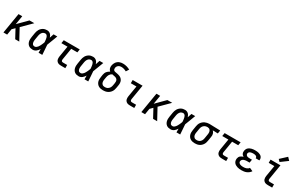

<svg xmlns="http://www.w3.org/2000/svg" viewBox="257 -2559 6687 4341"><g transform="rotate(30 3600.0 -388.5)"><path d="M54 0 142 -530H239L201 -302L428 -530H554L311 -288L467 0H361L242 -220L176 -154L151 0Z M822 8Q792 8 764 1.5Q736 -5 713.5 -22Q691 -39 677 -63Q663 -87 657 -114.5Q651 -142 652 -172Q653 -202 658 -231L676 -341Q680 -366 688 -391Q696 -416 709.5 -439.5Q723 -463 743 -482.5Q763 -502 786.5 -515Q810 -528 835.5 -533Q861 -538 887 -538Q912 -538 935 -529Q958 -520 975 -503.5Q992 -487 1003 -466Q1014 -445 1021 -422Q1030 -449 1039 -476Q1048 -503 1057 -530H1154Q1128 -462 1102.5 -393Q1077 -324 1050 -256Q1056 -192 1059.5 -128Q1063 -64 1068 0H971Q971 -24 971 -48Q971 -72 971 -96Q958 -76 942.5 -57Q927 -38 908 -23Q889 -8 866.5 0Q844 8 822 8ZM822 -76Q842 -76 861 -88.5Q880 -101 893.5 -117.5Q907 -134 917.5 -153Q928 -172 937.5 -191.5Q947 -211 955 -230.5Q963 -250 970 -270Q969 -289 967.5 -307.5Q966 -326 963 -344.5Q960 -363 956 -381Q952 -399 943.5 -415Q935 -431 920.5 -442.5Q906 -454 887 -454Q872 -454 856.5 -450Q841 -446 828 -436.5Q815 -427 805 -414Q795 -401 788 -386.5Q781 -372 777 -357Q773 -342 770 -327L752 -217Q750 -202 748.5 -186Q747 -170 748.5 -154.5Q750 -139 754.5 -124.5Q759 -110 768 -98.5Q777 -87 791.5 -81.5Q806 -76 822 -76Z M1557 0Q1535 0 1514 -3.5Q1493 -7 1475.5 -16.5Q1458 -26 1444.5 -42Q1431 -58 1425 -77.5Q1419 -97 1419 -118.5Q1419 -140 1422 -162L1469 -446H1309L1323 -530H1740L1726 -446H1566L1517 -148Q1515 -136 1515 -124.5Q1515 -113 1520 -103.5Q1525 -94 1535.5 -89Q1546 -84 1557 -84H1669V0Z M2022 8Q1992 8 1964 1.5Q1936 -5 1913.5 -22Q1891 -39 1877 -63Q1863 -87 1857 -114.5Q1851 -142 1852 -172Q1853 -202 1858 -231L1876 -341Q1880 -366 1888 -391Q1896 -416 1909.5 -439.5Q1923 -463 1943 -482.5Q1963 -502 1986.5 -515Q2010 -528 2035.5 -533Q2061 -538 2087 -538Q2112 -538 2135 -529Q2158 -520 2175 -503.5Q2192 -487 2203 -466Q2214 -445 2221 -422Q2230 -449 2239 -476Q2248 -503 2257 -530H2354Q2328 -462 2302.5 -393Q2277 -324 2250 -256Q2256 -192 2259.5 -128Q2263 -64 2268 0H2171Q2171 -24 2171 -48Q2171 -72 2171 -96Q2158 -76 2142.5 -57Q2127 -38 2108 -23Q2089 -8 2066.5 0Q2044 8 2022 8ZM2022 -76Q2042 -76 2061 -88.5Q2080 -101 2093.5 -117.5Q2107 -134 2117.5 -153Q2128 -172 2137.5 -191.5Q2147 -211 2155 -230.5Q2163 -250 2170 -270Q2169 -289 2167.5 -307.5Q2166 -326 2163 -344.5Q2160 -363 2156 -381Q2152 -399 2143.5 -415Q2135 -431 2120.5 -442.5Q2106 -454 2087 -454Q2072 -454 2056.5 -450Q2041 -446 2028 -436.5Q2015 -427 2005 -414Q1995 -401 1988 -386.5Q1981 -372 1977 -357Q1973 -342 1970 -327L1952 -217Q1950 -202 1948.5 -186Q1947 -170 1948.5 -154.5Q1950 -139 1954.5 -124.5Q1959 -110 1968 -98.5Q1977 -87 1991.5 -81.5Q2006 -76 2022 -76Z M2655 8Q2624 8 2593.5 2Q2563 -4 2538 -19Q2513 -34 2495 -57.5Q2477 -81 2468.5 -109Q2460 -137 2460.5 -168.5Q2461 -200 2466 -231L2476 -296Q2480 -318 2488.5 -340Q2497 -362 2512 -381Q2527 -400 2546.5 -414.5Q2566 -429 2588 -439Q2573 -450 2562.5 -465Q2552 -480 2546.5 -498Q2541 -516 2540 -535.5Q2539 -555 2543 -575Q2547 -598 2556 -621Q2565 -644 2579.5 -664.5Q2594 -685 2614 -701Q2634 -717 2656.5 -726.5Q2679 -736 2703 -739.5Q2727 -743 2751 -743Q2801 -743 2847.5 -730Q2894 -717 2936 -694L2889 -621Q2859 -638 2825.5 -648.5Q2792 -659 2756 -659Q2743 -659 2729.5 -657Q2716 -655 2703.5 -650Q2691 -645 2679.5 -637Q2668 -629 2659.5 -618Q2651 -607 2646 -594Q2641 -581 2638 -568Q2636 -551 2640 -533.5Q2644 -516 2657 -505.5Q2670 -495 2687 -491.5Q2704 -488 2721.5 -485Q2739 -482 2755.5 -478.5Q2772 -475 2788.5 -470Q2805 -465 2820.5 -458Q2836 -451 2849 -441Q2862 -431 2873 -418Q2884 -405 2891.5 -390.5Q2899 -376 2903 -359Q2907 -342 2908 -324.5Q2909 -307 2907 -289Q2905 -271 2902 -254L2891 -189Q2887 -162 2877.5 -135.5Q2868 -109 2851.5 -85Q2835 -61 2812 -42.5Q2789 -24 2763 -12.5Q2737 -1 2709.5 3.5Q2682 8 2655 8ZM2655 -76Q2672 -76 2689 -79Q2706 -82 2721.5 -90Q2737 -98 2750.5 -110.5Q2764 -123 2773.5 -138Q2783 -153 2788.5 -169.5Q2794 -186 2797 -203L2808 -267Q2811 -289 2810.5 -310Q2810 -331 2801 -348.5Q2792 -366 2775.5 -377.5Q2759 -389 2739.5 -394Q2720 -399 2699.5 -402.5Q2679 -406 2659 -411Q2640 -402 2624 -388Q2608 -374 2597.5 -356.5Q2587 -339 2580.5 -320Q2574 -301 2571 -282L2560 -217Q2557 -200 2556.5 -182.5Q2556 -165 2559.5 -149Q2563 -133 2571 -118.5Q2579 -104 2592 -94Q2605 -84 2621.5 -80Q2638 -76 2655 -76Z M3357 0Q3335 0 3314 -3.5Q3293 -7 3275.5 -16.5Q3258 -26 3244.5 -42Q3231 -58 3225 -77.5Q3219 -97 3219 -118.5Q3219 -140 3222 -162L3269 -446H3122V-530H3380L3317 -148Q3315 -136 3315 -124.5Q3315 -113 3320 -103.5Q3325 -94 3335.5 -89Q3346 -84 3357 -84H3469V0Z M3654 0 3742 -530H3839L3801 -302L4028 -530H4154L3911 -288L4067 0H3961L3842 -220L3776 -154L3751 0Z M4422 8Q4392 8 4364 1.5Q4336 -5 4313.5 -22Q4291 -39 4277 -63Q4263 -87 4257 -114.5Q4251 -142 4252 -172Q4253 -202 4258 -231L4276 -341Q4280 -366 4288 -391Q4296 -416 4309.5 -439.5Q4323 -463 4343 -482.5Q4363 -502 4386.5 -515Q4410 -528 4435.5 -533Q4461 -538 4487 -538Q4512 -538 4535 -529Q4558 -520 4575 -503.5Q4592 -487 4603 -466Q4614 -445 4621 -422Q4630 -449 4639 -476Q4648 -503 4657 -530H4754Q4728 -462 4702.5 -393Q4677 -324 4650 -256Q4656 -192 4659.5 -128Q4663 -64 4668 0H4571Q4571 -24 4571 -48Q4571 -72 4571 -96Q4558 -76 4542.5 -57Q4527 -38 4508 -23Q4489 -8 4466.5 0Q4444 8 4422 8ZM4422 -76Q4442 -76 4461 -88.5Q4480 -101 4493.5 -117.5Q4507 -134 4517.5 -153Q4528 -172 4537.5 -191.5Q4547 -211 4555 -230.5Q4563 -250 4570 -270Q4569 -289 4567.5 -307.5Q4566 -326 4563 -344.5Q4560 -363 4556 -381Q4552 -399 4543.5 -415Q4535 -431 4520.5 -442.5Q4506 -454 4487 -454Q4472 -454 4456.5 -450Q4441 -446 4428 -436.5Q4415 -427 4405 -414Q4395 -401 4388 -386.5Q4381 -372 4377 -357Q4373 -342 4370 -327L4352 -217Q4350 -202 4348.5 -186Q4347 -170 4348.5 -154.5Q4350 -139 4354.5 -124.5Q4359 -110 4368 -98.5Q4377 -87 4391.5 -81.5Q4406 -76 4422 -76Z M5053 8Q5022 8 4992 2Q4962 -4 4937 -19Q4912 -34 4894.5 -57.5Q4877 -81 4868.5 -109.5Q4860 -138 4860.5 -169Q4861 -200 4866 -231L4884 -341Q4888 -368 4897.5 -394Q4907 -420 4923.5 -443Q4940 -466 4962.5 -484.5Q4985 -503 5010.5 -514.5Q5036 -526 5063 -532Q5090 -538 5117 -538Q5121 -538 5125 -538Q5129 -538 5133 -538L5407 -530L5393 -446L5259 -450Q5274 -437 5284.5 -420Q5295 -403 5300.5 -383Q5306 -363 5305.5 -341.5Q5305 -320 5301 -299L5283 -189Q5279 -162 5270 -136Q5261 -110 5245 -86Q5229 -62 5207 -43Q5185 -24 5159.5 -12.5Q5134 -1 5106.5 3.5Q5079 8 5053 8ZM5054 -76Q5071 -76 5087.5 -79.5Q5104 -83 5119 -91Q5134 -99 5146.5 -112Q5159 -125 5167.5 -139.5Q5176 -154 5181 -170Q5186 -186 5189 -203L5207 -313Q5210 -329 5210.5 -345.5Q5211 -362 5209 -377Q5207 -392 5200.5 -406.5Q5194 -421 5183.5 -431.5Q5173 -442 5158 -447.5Q5143 -453 5127 -454H5119Q5117 -454 5115 -454Q5113 -454 5111 -454Q5095 -454 5078.5 -449.5Q5062 -445 5047.5 -437Q5033 -429 5020.5 -416.5Q5008 -404 4999.5 -389.5Q4991 -375 4986 -359Q4981 -343 4978 -327L4960 -217Q4957 -200 4956.5 -182.5Q4956 -165 4959.5 -149Q4963 -133 4971 -118.5Q4979 -104 4991.5 -94Q5004 -84 5020.5 -80Q5037 -76 5054 -76Z M5757 0Q5735 0 5714 -3.5Q5693 -7 5675.5 -16.5Q5658 -26 5644.5 -42Q5631 -58 5625 -77.5Q5619 -97 5619 -118.5Q5619 -140 5622 -162L5669 -446H5509L5523 -530H5940L5926 -446H5766L5717 -148Q5715 -136 5715 -124.5Q5715 -113 5720 -103.5Q5725 -94 5735.5 -89Q5746 -84 5757 -84H5869V0Z M6270 8Q6241 8 6213 5Q6185 2 6158.5 -6.5Q6132 -15 6109 -29Q6086 -43 6070 -65Q6054 -87 6048.5 -115Q6043 -143 6048 -171Q6051 -191 6060.5 -210Q6070 -229 6086 -242.5Q6102 -256 6121.5 -265Q6141 -274 6161 -280Q6145 -289 6131.5 -302Q6118 -315 6110.5 -331.5Q6103 -348 6101.5 -368Q6100 -388 6103 -407Q6107 -429 6117.5 -450Q6128 -471 6146 -487Q6164 -503 6185.5 -513Q6207 -523 6229 -528.5Q6251 -534 6273 -536Q6295 -538 6317 -538Q6341 -538 6365 -536Q6389 -534 6411 -527.5Q6433 -521 6453.5 -510.5Q6474 -500 6488.5 -483Q6503 -466 6509.5 -443Q6516 -420 6512 -397Q6512 -395 6511.5 -393Q6511 -391 6510 -388H6415Q6415 -389 6415 -390Q6415 -391 6415 -392Q6417 -403 6413 -413.5Q6409 -424 6401 -431.5Q6393 -439 6383 -443Q6373 -447 6362 -449.5Q6351 -452 6340 -453Q6329 -454 6317 -454Q6305 -454 6293.5 -453Q6282 -452 6270 -450Q6258 -448 6246 -444Q6234 -440 6223.5 -433Q6213 -426 6206 -415Q6199 -404 6197 -392Q6194 -374 6202 -357.5Q6210 -341 6225.5 -332Q6241 -323 6259.5 -320.5Q6278 -318 6296 -318H6359L6345 -234H6282Q6268 -234 6254.5 -233Q6241 -232 6227 -229Q6213 -226 6199 -221Q6185 -216 6173 -207.5Q6161 -199 6153 -186.5Q6145 -174 6143 -160Q6140 -145 6144.5 -131Q6149 -117 6159 -107Q6169 -97 6182.5 -91Q6196 -85 6210.5 -81.5Q6225 -78 6240 -77Q6255 -76 6270 -76Q6289 -76 6308.5 -78.5Q6328 -81 6347 -87.5Q6366 -94 6383.5 -106Q6401 -118 6412 -136L6498 -98Q6480 -69 6453 -47.5Q6426 -26 6395.5 -13.5Q6365 -1 6333 3.5Q6301 8 6270 8Z M6957 0Q6935 0 6914 -3.5Q6893 -7 6875.5 -16.5Q6858 -26 6844.5 -42Q6831 -58 6825 -77.5Q6819 -97 6819 -118.5Q6819 -140 6822 -162L6869 -446H6722V-530H6980L6917 -148Q6915 -136 6915 -124.5Q6915 -113 6920 -103.5Q6925 -94 6935.5 -89Q6946 -84 6957 -84H7069V0ZM6924 -584 6874 -636 7035 -785 7101 -715Z"/></g></svg>

Font: Iosevka Slab Medium Extended
Style: Italic
Weight: 500
Width: 7
Italic angle: -9°
Monospace: yes
Designer: Belleve Invis
Foundry: Belleve Invis
Version: Version 11.1.0; ttfautohint (v1.8.3)